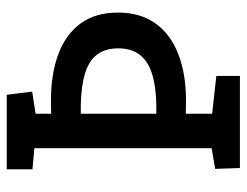

<svg xmlns="http://www.w3.org/2000/svg" viewBox="-101 -630 731 569"><g transform="rotate(-90 264.5 -345.5)"><path d="M51 0 48.6 -73.3 109.9 -83.9V-609.2L47.1 -614.8V-691H268.1L277.4 -615.6L211.9 -605.5V-559.4L251.2 -560Q330.3 -560 388.9 -538Q447.4 -516 479.5 -472.2Q511.7 -428.3 511.7 -361Q511.7 -294.8 479.3 -250Q447 -205.1 388.4 -182.5Q329.9 -159.8 251.4 -159.8L211.9 -160.3V-82.3L324 -69.9V0ZM211.9 -247.7H235.9Q294.7 -248.7 332 -261Q369.3 -273.4 387.5 -298Q405.7 -322.6 405.7 -360.6Q405.7 -398.5 387.7 -422.7Q369.8 -446.8 332.5 -458.7Q295.1 -470.5 236.3 -471.6H211.9Z"/></g></svg>

Font: Kreon Light
Style: Regular
Weight: 300
Designer: Julia Petretta
Foundry: Julia Petretta and Eli Heuer
Version: Version 2.002